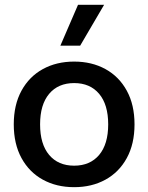

<svg xmlns="http://www.w3.org/2000/svg" viewBox="-20 -765 614 795"><path d="M287 -510Q360 -510 416.5 -479Q473 -448 505 -389.5Q537 -331 537 -250Q537 -169 505 -110.5Q473 -52 416.5 -21Q360 10 287 10Q214 10 157.5 -21Q101 -52 69 -110.5Q37 -169 37 -250Q37 -331 69 -389.5Q101 -448 157.5 -479Q214 -510 287 -510ZM287 -421Q221 -421 183.5 -376.5Q146 -332 146 -250Q146 -168 183.5 -123.5Q221 -79 287 -79Q353 -79 390.5 -123.5Q428 -168 428 -250Q428 -332 390.5 -376.5Q353 -421 287 -421ZM303 -745H411L312 -576H230Z"/></svg>

Font: Prodigy Sans Medium
Style: Regular
Weight: 500
Designer: Wei Huang
Foundry: Wei Huang
Version: Version 1.003; ttfautohint (v1.8.3)